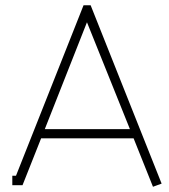

<svg xmlns="http://www.w3.org/2000/svg" viewBox="-20 -707 647 733"><path d="M312 -622 476 -214H151ZM490 -179 564 6 597 -6 326 -687H299L41 -36H27V0H66L137 -179Z"/></svg>

Font: Rawengulk
Style: Regular
Weight: 400
Version: Version 0.9